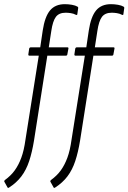

<svg xmlns="http://www.w3.org/2000/svg" viewBox="-75 -709 616 921"><path d="M159 -482H248Q255 -482 253 -475L248 -448Q247 -442 241 -442H152L88 -34Q79 21 65 63.5Q51 106 27.5 137Q4 168 -32 191Q-37 194 -39 190L-54 163Q-56 159 -52 155Q-23 134 -4.5 108.5Q14 83 27 48Q40 13 47 -38L111 -442H66Q60 -442 61 -449L65 -476Q67 -482 73 -482H118L130 -563Q140 -629 165 -659Q190 -689 236 -689Q253 -689 270 -686Q287 -683 297 -677Q301 -675 300 -670L296 -642Q296 -635 289 -638Q278 -644 264.5 -646Q251 -648 240 -648Q208 -648 193 -628Q178 -608 171 -560ZM380 -482H469Q476 -482 474 -475L469 -448Q468 -442 462 -442H373L309 -34Q300 21 286 63.5Q272 106 248.5 137Q225 168 189 191Q184 194 182 190L167 163Q165 159 169 155Q198 134 216.5 108.5Q235 83 248 48Q261 13 268 -38L332 -442H287Q281 -442 282 -449L286 -476Q288 -482 294 -482H339L351 -563Q361 -629 386 -659Q411 -689 457 -689Q474 -689 491 -686Q508 -683 518 -677Q522 -675 521 -670L517 -642Q517 -635 510 -638Q499 -644 485.5 -646Q472 -648 461 -648Q429 -648 414 -628Q399 -608 392 -560Z"/></svg>

Font: Sofia Sans Extra Condensed Light
Style: Italic
Weight: 300
Italic angle: -9°
Version: Version 4.100